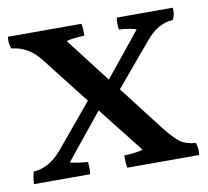

<svg xmlns="http://www.w3.org/2000/svg" viewBox="-59 -568 633 585"><g transform="rotate(-10 257.5 -276.0)"><path d="M509 -86Q513 -71 513 -62Q513 -53 512 -48H290Q287 -59 287 -86Q328 -88 345 -94L234 -235L120 -94Q143 -88 175 -86Q176 -76 176 -66.5Q176 -57 175 -48H1Q2 -68 7 -86Q53 -88 93 -133L207 -270L96 -412Q59 -462 5 -467Q0 -480 0 -489.5Q0 -499 1 -504H228Q231 -494 231 -467Q190 -465 175 -460L281 -322L391 -458Q373 -465 338 -467Q336 -476 336 -485.5Q336 -495 338 -504H511Q511 -500 511 -490Q511 -480 504 -467Q458 -465 420 -419L309 -287L417 -147Q444 -113 461.5 -100.5Q479 -88 509 -86Z"/></g></svg>

Font: Halant Medium
Style: Regular
Weight: 500
Designer: Hitesh Malaviya (Devanagari), Satya Rajpurohit (Latin)
Foundry: Indian Type Foundry
Version: Version 1.101;PS 1.0;hotconv 1.0.78;makeotf.lib2.5.61930; tt